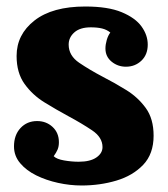

<svg xmlns="http://www.w3.org/2000/svg" viewBox="-20 -560 515 590"><path d="M231 10Q195 10 158.5 2Q122 -6 91.5 -21Q61 -36 42 -58.5Q23 -81 23 -110Q23 -145 43 -166.5Q63 -188 94 -188Q122 -188 141.5 -170Q161 -152 161 -123Q161 -110 157 -100.5Q153 -91 145 -80Q154 -71 177 -67Q200 -63 222 -63Q257 -63 276 -76Q295 -89 295 -108Q295 -138 263 -159.5Q231 -181 190 -203Q153 -223 116.5 -245.5Q80 -268 55.5 -302Q31 -336 31 -388Q31 -454 86 -497Q141 -540 242 -540Q312 -540 354 -522.5Q396 -505 415 -478.5Q434 -452 434 -423Q434 -392 414.5 -373.5Q395 -355 367 -355Q342 -355 323 -370.5Q304 -386 304 -411Q304 -423 308 -437Q312 -451 319 -460Q308 -469 293.5 -472.5Q279 -476 259 -476Q226 -476 208.5 -460.5Q191 -445 191 -423Q191 -389 223.5 -367Q256 -345 296 -324Q333 -305 368.5 -283Q404 -261 428 -228Q452 -195 452 -143Q452 -87 420 -53.5Q388 -20 337.5 -5Q287 10 231 10Z"/></svg>

Font: Calistoga
Style: Regular
Weight: 400
Designer: Yvonne Schuttler, Eben Sorkin
Foundry: www.sorkintype.com
Version: Version 1.010; ttfautohint (v1.8.4.7-5d5b)